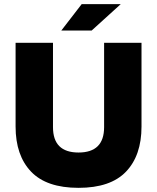

<svg xmlns="http://www.w3.org/2000/svg" viewBox="-20 -894 756 924"><path d="M661 -688V-285Q661 -146 586.5 -68Q512 10 358 10Q204 10 129.5 -68Q55 -146 55 -285V-688H235V-282Q235 -160 358 -160Q481 -160 481 -282V-688ZM373 -874H561L421 -747H275Z"/></svg>

Font: Roundo
Style: Bold
Weight: 700
Designer: Namrata Goyal (Gurmukhi), Shiva Nallaperumal (Latin)
Foundry: Indian Type Foundry
Version: Version 1.000;PS 1.0;hotconv 1.0.88;makeotf.lib2.5.647800